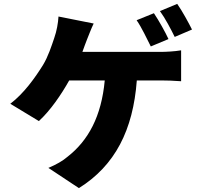

<svg xmlns="http://www.w3.org/2000/svg" viewBox="-20 -884 1040 988"><path d="M968 -732C951 -766 918 -827 892 -864L803 -827C830 -790 859 -735 879 -694L968 -732ZM847 -683C831 -718 797 -779 772 -816L683 -780C710 -741 735 -686 756 -645L847 -683ZM684 -470H813C836 -470 874 -469 912 -466V-625C877 -619 831 -617 807 -617H404C412 -641 421 -662 427 -679C436 -701 449 -736 462 -763L281 -799C279 -765 272 -725 259 -688C246 -650 228 -593 201 -549C161 -485 104 -404 33 -350L180 -261C240 -316 295 -397 336 -470H519C502 -286 435 -161 327 -77C303 -56 269 -37 229 -20L386 84C572 -32 665 -215 684 -470Z"/></svg>

Font: Glow Sans SC Normal ExtraBold
Style: Regular
Weight: 800
Designer: Ryoko NISHIZUKA (kana, bopomofo & ideographs); Paul D. Hunt (Latin, Greek & Cyrillic); Sandoll Communications, Soo-young
Version: Version 0.93